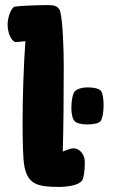

<svg xmlns="http://www.w3.org/2000/svg" viewBox="-20 -726 465 756"><path d="M269 -142C261 -142 245 -137 227 -129C230 -204 231 -359 231 -465C231 -536 227 -639 218 -677C217 -683 215 -687 213 -690C204 -703 192 -706 167 -706C129 -706 54 -703 39 -700C24 -697 10 -658 10 -629C10 -600 22 -567 39 -561C43 -560 59 -561 80 -564C73 -469 69 -339 69 -250C69 -175 70 -96 77 -66C92 -1 127 10 213 10C243 10 290 4 303 -15C309 -24 314 -50 314 -87C314 -100 310 -114 303 -123C296 -134 282 -142 269 -142ZM379 -366C374 -376 352 -382 324 -382C304 -382 284 -376 275 -367C267 -359 261 -332 261 -301C261 -277 266 -256 274 -249C281 -241 301 -236 324 -236C349 -236 370 -241 376 -249C383 -258 388 -283 388 -312C388 -336 384 -358 379 -366Z"/></svg>

Font: Manosque
Style: Regular
Weight: 400
Designer: Ariel Martín Pérez
Foundry: Ariel Martín Pérez
Version: Version 1.005;hotconv 1.0.109;makeotfexe 2.5.65596